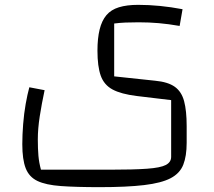

<svg xmlns="http://www.w3.org/2000/svg" viewBox="-20 -500 884 792"><path d="M391 272Q294 272 231.5 267.5Q169 263 134.5 246.5Q100 230 86 194Q72 158 72 95Q72 56 75.5 12Q79 -32 86 -71.5Q93 -111 101 -140L164 -128Q152 -72 144 -20.5Q136 31 136 75Q136 114 138.5 142.5Q141 171 149 200H432Q531 200 586.5 196Q642 192 664 180.5Q686 169 686 147V-87L544 -104Q479 -112 444 -131Q409 -150 395.5 -188Q382 -226 382 -291Q382 -342 391 -378.5Q400 -415 419 -437.5Q438 -460 470.5 -470Q503 -480 550 -480Q638 -480 733 -462L721 -393Q675 -401 635 -404.5Q595 -408 552 -408Q522 -408 498 -407Q474 -406 451 -403V-185L620 -167Q673 -162 701 -142Q729 -122 739.5 -82.5Q750 -43 750 20V89Q750 144 736 179.5Q722 215 684 235Q646 255 574.5 263.5Q503 272 391 272Z"/></svg>

Font: Changa Light
Style: Regular
Weight: 300
Designer: Eduardo Rodriguez Tunni
Foundry: Eduardo Rodriguez Tunni
Version: Version 3.002; ttfautohint (v1.8.2)